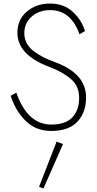

<svg xmlns="http://www.w3.org/2000/svg" viewBox="-20 -729 549 1082"><path d="M299 69 335 83 225 333 200 324ZM72 -207Q135 -27 269 -27Q349 -27 387.5 -67.5Q426 -108 426 -178Q426 -244 380 -283.5Q334 -323 261 -351Q78 -418 78 -545Q78 -618 131 -663.5Q184 -709 262 -709Q339 -709 389.5 -663Q440 -617 459 -554L428 -536Q379 -672 263 -672Q200 -672 158.5 -635.5Q117 -599 117 -542Q117 -510 131.5 -484Q146 -458 173.5 -438Q201 -418 227.5 -405Q254 -392 292 -378Q465 -314 465 -180Q465 -95 416 -43Q367 9 268 9Q183 9 125.5 -47Q68 -103 40 -189Z"/></svg>

Font: Renner
Style: Thin
Weight: 200
Version: Version 003.000 ; ttfautohint (v0.97) -l 8 -r 50 -G 200 -x 1